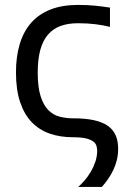

<svg xmlns="http://www.w3.org/2000/svg" viewBox="-20 -549 498 768"><path d="M272.5 -75.7Q320.8 -75.7 355 -68.4Q389.2 -61 410.9 -45.9Q432.6 -30.8 442.6 -7.8Q452.6 15.1 452.6 46.4Q452.6 69.8 447.3 91.6Q441.9 113.3 432.6 132.3Q423.3 151.4 411.6 168.2Q399.9 185.1 387.2 198.7H293Q305.7 187.5 319.1 171.9Q332.5 156.2 343.5 137.5Q354.5 118.7 361.6 97.4Q368.7 76.2 368.7 54.2Q368.7 43.9 365.7 34.2Q362.8 24.4 352.8 16.8Q342.8 9.3 323.7 4.6Q304.7 0 272.5 0Q220.7 0 178.7 -14.6Q136.7 -29.3 106.7 -60.5Q76.7 -91.8 60.3 -141.1Q43.9 -190.4 43.9 -259.3Q43.9 -322.3 58.8 -372.3Q73.7 -422.4 104.2 -457.3Q134.8 -492.2 181.4 -510.7Q228 -529.3 292 -529.3Q311 -529.3 327.4 -528.6Q343.8 -527.8 359.1 -526.4Q374.5 -524.9 389.4 -522.9Q404.3 -521 419.9 -518.6V-441.4Q393.6 -448.2 361.8 -452.1Q330.1 -456.1 292 -456.1Q252.9 -456.1 222.9 -445.3Q192.9 -434.6 172.4 -411.1Q151.9 -387.7 141.4 -350.1Q130.9 -312.5 130.9 -259.3Q130.9 -200.7 142.3 -164.6Q153.8 -128.4 173.3 -108.6Q192.9 -88.9 218.5 -82.3Q244.1 -75.7 272.5 -75.7Z"/></svg>

Font: Arian AMU
Style: Regular
Weight: 400
Designer: Ruben Hakobyan (Tarumian)
Foundry: Ruben Hakobyan (Tarumian)
Version: Version 4.003